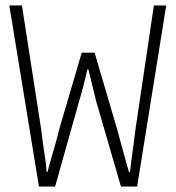

<svg xmlns="http://www.w3.org/2000/svg" viewBox="-20 -680 640 700"><path d="M122 0 14 -660H60L130 -209Q133 -183 136.5 -157.5Q140 -132 144 -107Q148 -82 150 -53H153Q161 -82 168 -107Q175 -132 182.5 -157.5Q190 -183 196 -209L278 -488H325L407 -209Q414 -183 421 -157.5Q428 -132 435 -106.5Q442 -81 450 -53H454Q457 -81 460.5 -106.5Q464 -132 467.5 -157.5Q471 -183 474 -209L541 -660H586L480 0H421L330 -313Q323 -342 316 -370.5Q309 -399 302 -428H299Q292 -399 285 -370.5Q278 -342 269 -313L181 0Z"/></svg>

Font: Source Code Pro ExtraLight Light
Style: Regular
Weight: 300
Monospace: yes
Version: Version 1.018;hotconv 1.0.116;makeotfexe 2.5.65601